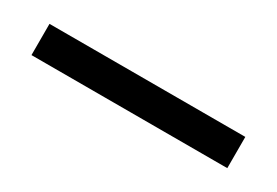

<svg xmlns="http://www.w3.org/2000/svg" viewBox="-9 -102 568 394"><g transform="rotate(30 275.0 95.0)"><path d="M43 132V58H507V132Z"/></g></svg>

Font: Ysabeau SemiBold
Style: Regular
Weight: 600
Designer: Christian Thalmann (Catharsis Fonts)
Version: Version 2.000;gftools[0.9.27.dev2+g8671c4b]